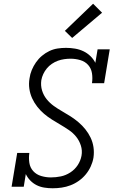

<svg xmlns="http://www.w3.org/2000/svg" viewBox="-20 -999 640 1027"><path d="M262 8Q262 8 262 8Q262 8 261 8Q239 8 217 4.5Q195 1 176 -8.5Q157 -18 142 -33.5Q127 -49 118 -68L107 0H42L72 -181H137Q133 -154 137 -128Q141 -102 158 -83.5Q175 -65 200.5 -57.5Q226 -50 252 -50Q279 -50 305.5 -55.5Q332 -61 356 -76.5Q380 -92 395.5 -115.5Q411 -139 416 -166Q421 -194 412.5 -220.5Q404 -247 387.5 -267.5Q371 -288 349 -303Q327 -318 304 -331.5Q281 -345 258.5 -359Q236 -373 216 -390Q196 -407 179.5 -428Q163 -449 152 -473Q141 -497 137 -524.5Q133 -552 138 -580Q141 -603 150 -624.5Q159 -646 172.5 -665.5Q186 -685 204.5 -700.5Q223 -716 244 -726Q265 -736 287.5 -739.5Q310 -743 333 -743Q357 -743 381 -739Q405 -735 426 -725Q447 -715 463.5 -699Q480 -683 490 -663L502 -735H567L537 -554H472Q476 -581 472 -607Q468 -633 451.5 -651.5Q435 -670 409.5 -677.5Q384 -685 357 -685Q341 -685 323.5 -682.5Q306 -680 289.5 -674Q273 -668 257.5 -657.5Q242 -647 230.5 -633Q219 -619 211.5 -603Q204 -587 201 -570Q197 -541 205 -515Q213 -489 229.5 -468.5Q246 -448 267.5 -432.5Q289 -417 312 -404Q335 -391 357.5 -376.5Q380 -362 400 -345Q420 -328 436.5 -307.5Q453 -287 464.5 -263Q476 -239 480 -212Q484 -185 480 -156Q476 -132 465.5 -109Q455 -86 439 -66.5Q423 -47 402 -32Q381 -17 357.5 -8Q334 1 310 4.5Q286 8 262 8ZM366 -796 327 -834 478 -979 526 -931Z"/></svg>

Font: Iosevka Curly Slab LtExObl
Style: Regular
Weight: 300
Width: 7
Italic angle: -9°
Monospace: yes
Designer: Belleve Invis
Foundry: Belleve Invis
Version: Version 11.1.0; ttfautohint (v1.8.3)